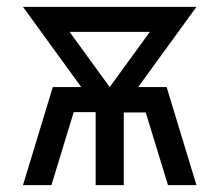

<svg xmlns="http://www.w3.org/2000/svg" viewBox="-20 -540 640 560"><path d="M47 0 134 -286H217L47 -520H553L383 -286H466L553 0H470L405 -212H341V0H259V-213H195L130 0ZM300 -286 417 -447H183Z"/></svg>

Font: Iosevka SS04 Extended
Style: Regular
Weight: 400
Width: 7
Monospace: yes
Designer: Belleve Invis
Foundry: Belleve Invis
Version: Version 19.0.0; ttfautohint (v1.8.4)